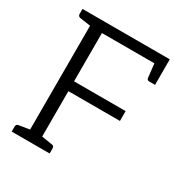

<svg xmlns="http://www.w3.org/2000/svg" viewBox="-166 -837 918 964"><g transform="rotate(30 293.5 -355.5)"><path d="M542 -563H509Q495 -563 494 -576L485 -655H181V-375H480V-318H181V-55L243 -45Q256 -44 256 -29V0H36V-29Q36 -43 49 -45L111 -55V-657L49 -666Q36 -669 36 -682V-711H542Z"/></g></svg>

Font: Aleo Light
Style: Regular
Weight: 300
Designer: Alessio Laiso
Foundry: Alessio Laiso
Version: Version 2.000